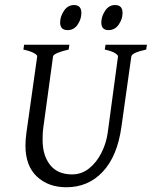

<svg xmlns="http://www.w3.org/2000/svg" viewBox="-20 -748 618 781"><path d="M577.6 -565.9 574.7 -546.4Q516.6 -533.7 514.2 -518.6L473.6 -230Q457 -112.3 397.9 -49.3Q338.9 13.7 250 13.7Q176.3 13.7 129.9 -30Q83.5 -73.7 83.5 -156.2Q83.5 -168 84.5 -180.9Q85.4 -193.8 87.4 -207.5L131.3 -518.6Q132.3 -523.9 118.2 -532Q104 -540 75.2 -546.4L78.1 -565.9H262.2L259.3 -546.4Q231 -540 213.9 -532.7Q196.8 -525.4 195.8 -518.6L156.2 -229Q154.3 -215.8 153.8 -202.9Q153.3 -189.9 153.3 -178.2Q153.3 -115.7 183.8 -77.1Q214.4 -38.6 272.9 -38.6Q312 -38.6 342.5 -63Q373 -87.4 392.8 -126.7Q412.6 -166 418.5 -210.4L460 -518.6Q460.4 -523.9 447.8 -532Q435.1 -540 406.2 -546.4L409.2 -565.9ZM478.5 -695.3Q478.5 -670.4 462.9 -647.9Q447.3 -625.5 421.4 -625.5Q392.1 -625.5 392.1 -656.7Q392.1 -680.7 407.5 -704.1Q422.9 -727.5 448.2 -727.5Q478.5 -727.5 478.5 -695.3ZM311 -695.3Q311 -670.4 295.9 -647.9Q280.8 -625.5 254.9 -625.5Q224.6 -625.5 224.6 -656.7Q224.6 -680.7 240.2 -704.1Q255.9 -727.5 281.2 -727.5Q311 -727.5 311 -695.3Z"/></svg>

Font: Dai Banna SIL Light
Style: Italic
Weight: 300
Italic angle: -11°
Designer: Victor Gaultney
Foundry: SIL International
Version: Version 4.000